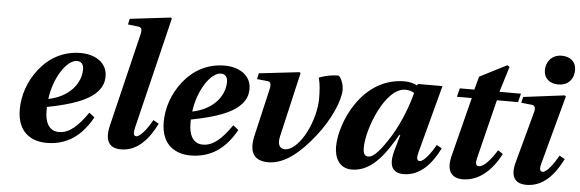

<svg xmlns="http://www.w3.org/2000/svg" viewBox="-49 -899 3225 1067"><g transform="rotate(5 1564.0 -365.0)"><path d="M73 -161C73 -23 164 12 236 12C323 12 417 -20 490 -152L460 -176C407 -100 360 -54 300 -54C241 -54 222 -109 222 -163V-187C372 -216 443 -248 486 -286C525 -322 532 -355 532 -386C532 -457 469 -502 384 -502C285 -502 208 -456 154 -388C100 -320 73 -238 73 -161ZM226 -232C240 -347 308 -456 367 -456C391 -456 404 -440 404 -412C404 -334 342 -255 226 -232Z M580 -115C560 -32 584 12 652 12C747 12 808 -65 849 -148L818 -166C792 -118 753 -68 731 -68C713 -68 714 -88 720 -115L871 -737L865 -742L638 -715L631 -683L689 -676C708 -674 712 -662 705 -633Z M876 -161C876 -23 967 12 1039 12C1126 12 1220 -20 1293 -152L1263 -176C1210 -100 1163 -54 1103 -54C1044 -54 1025 -109 1025 -163V-187C1175 -216 1246 -248 1289 -286C1328 -322 1335 -355 1335 -386C1335 -457 1272 -502 1187 -502C1088 -502 1011 -456 957 -388C903 -320 876 -238 876 -161ZM1029 -232C1043 -347 1111 -456 1170 -456C1194 -456 1207 -440 1207 -412C1207 -334 1145 -255 1029 -232Z M1372 -443 1431 -437C1449 -435 1453 -421 1446 -391L1385 -128C1363 -32 1397 12 1474 12C1568 12 1654 -66 1726 -157C1803 -253 1850 -362 1851 -424C1851 -467 1828 -502 1820 -502C1784 -502 1746 -494 1713 -481C1723 -446 1725 -407 1725 -355C1717 -209 1628 -67 1560 -68C1529 -68 1517 -94 1527 -137L1610 -497L1605 -502L1379 -476Z M1842 -108C1842 -47 1869 12 1940 12C2059 12 2133 -111 2186 -202H2192L2167 -114C2143 -29 2166 12 2229 12C2324 12 2386 -65 2428 -149L2399 -165C2374 -121 2336 -68 2312 -68C2294 -68 2294 -88 2301 -115L2402 -494H2265L2261 -485C2243 -496 2217 -502 2190 -502C1952 -502 1842 -239 1842 -108ZM1996 -115C1996 -220 2086 -456 2199 -456C2218 -456 2235 -451 2248 -442C2230 -371 2194 -274 2145 -194C2096 -116 2057 -68 2025 -68C2002 -68 1996 -87 1996 -115Z M2486 -111C2464 -24 2500 12 2558 12C2651 12 2721 -56 2769 -147L2741 -166C2711 -116 2671 -68 2642 -68C2622 -68 2623 -89 2628 -111L2710 -442H2828L2840 -490H2720L2764 -633L2751 -641L2600 -564L2580 -490H2499L2487 -442H2570Z M2961 -632C2961 -587 2994 -559 3042 -559C3093 -559 3128 -592 3128 -647C3128 -696 3092 -720 3048 -720C2989 -720 2961 -675 2961 -632ZM2844 -107C2823 -30 2847 12 2914 12C3011 12 3072 -65 3114 -149L3084 -166C3059 -121 3021 -68 2998 -68C2979 -68 2980 -89 2987 -115L3090 -496L3084 -502L2854 -473L2846 -440L2904 -434C2924 -432 2928 -419 2921 -392Z"/></g></svg>

Font: Heuristica
Style: Bold Italic
Weight: 700
Italic angle: -13°
Version: Version 1.0.1